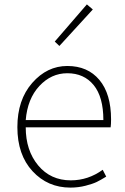

<svg xmlns="http://www.w3.org/2000/svg" viewBox="-20 -840 567 873"><path d="M300 13Q197 13 128 -61.5Q59 -136 59 -262Q59 -386 126.5 -463Q194 -540 286 -540Q379 -540 432 -476.5Q485 -413 485 -297Q485 -274 483 -261H97Q97 -156 153.5 -88Q210 -20 302 -20Q381 -20 447 -68L463 -37Q437 -21 419.5 -12.5Q402 -4 369 4.5Q336 13 300 13ZM97 -294H450Q450 -399 406 -453Q362 -507 286 -507Q213 -507 159 -449Q105 -391 97 -294ZM250 -631 229 -651 375 -820 402 -797Z"/></svg>

Font: Noto Sans Korean Thin
Style: Regular
Weight: 250
Designer: Ryoko NISHIZUKA  (kana & ideographs); Paul D. Hunt (Latin, Greek & Cyrillic); Wenlong ZHANG  (bopomofo); Sandoll Communi
Foundry: Adobe Systems Incorporated
Version: Version 1.0001;PS 1;hotconv 1.0.78;makeotf.lib2.5.61930